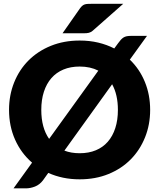

<svg xmlns="http://www.w3.org/2000/svg" viewBox="-20 -954 854 1030"><path d="M325.5 -146Q343.5 -139 364 -135.5Q384.5 -132 407.5 -132Q456 -132 494 -147.8Q532 -163.5 558.2 -193.5Q584.5 -223.5 598.5 -266.8Q612.5 -310 612.5 -364.5Q612.5 -446 581.5 -502ZM507.5 -575Q464.5 -597 407.5 -597Q358.5 -597 320.2 -581Q282 -565 255.8 -535Q229.5 -505 215.5 -461.8Q201.5 -418.5 201.5 -364.5Q201.5 -268.5 243.5 -209ZM676.5 -634Q729 -583.5 757.2 -514.5Q785.5 -445.5 785.5 -364.5Q785.5 -285.5 758.2 -217.5Q731 -149.5 681.5 -99.2Q632 -49 562.2 -20.5Q492.5 8 407.5 8Q360.5 8 318.5 -0.8Q276.5 -9.5 239 -26.5L210.5 13.5Q192.5 37 167.5 46.8Q142.5 56.5 118.5 56.5H52.5L152 -81.5Q93 -132.5 60.8 -205Q28.5 -277.5 28.5 -364.5Q28.5 -443.5 55.8 -511.5Q83 -579.5 132.8 -629.5Q182.5 -679.5 252.5 -708Q322.5 -736.5 407.5 -736.5Q460.5 -736.5 506.8 -725.5Q553 -714.5 593 -694L613.5 -722Q621.5 -733 628.2 -740.5Q635 -748 642.5 -752.8Q650 -757.5 659.5 -759.5Q669 -761.5 682.5 -761.5H768.5ZM641 -933.5 479.5 -791Q473.5 -785.5 468 -782.5Q462.5 -779.5 456.5 -778Q450.5 -776.5 443.8 -776Q437 -775.5 428.5 -775.5H315.5L410 -910.5Q416 -918.5 421.8 -923.2Q427.5 -928 434.2 -930.2Q441 -932.5 449.8 -933Q458.5 -933.5 470 -933.5Z"/></svg>

Font: Lato ExtraBold
Style: Regular
Weight: 800
Designer: Lukasz Dziedzic with Adam Twardoch and Botio Nikoltchev
Foundry: tyPoland Lukasz Dziedzic
Version: Version 2.015; 2015-08-06; http://www.latofonts.com/